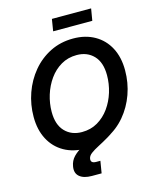

<svg xmlns="http://www.w3.org/2000/svg" viewBox="-156 -1009 1060 1316"><g transform="rotate(-15 374.5 -351.5)"><path d="M336.4 11.7Q249.5 11.7 184.3 -25.1Q119.1 -62 83.3 -129.9Q47.4 -197.8 47.4 -289.6Q47.4 -377 75.9 -457.8Q104.5 -538.6 157.5 -602.1Q210.4 -665.5 283.9 -702.4Q357.4 -739.3 447.3 -739.3Q533.7 -739.3 598.9 -702.4Q664.1 -665.5 700 -597.7Q735.8 -529.8 735.8 -437.5Q735.8 -348.6 707 -268.1Q678.2 -187.5 625 -124.5Q571.8 -61.5 498.3 -24.9Q424.8 11.7 336.4 11.7ZM341.8 -104Q404.3 -104 453.4 -132.8Q502.4 -161.6 536.9 -209.7Q571.3 -257.8 589.4 -316.9Q607.4 -376 607.4 -436.5Q607.4 -527.8 561.5 -575.7Q515.6 -623.5 441.4 -623.5Q379.4 -623.5 330.3 -594.7Q281.2 -565.9 246.8 -517.6Q212.4 -469.2 194.1 -410.2Q175.8 -351.1 175.8 -290.5Q175.8 -199.7 221.7 -151.9Q267.6 -104 341.8 -104ZM328.6 204.1Q271.5 204.1 241.9 179.2Q212.4 154.3 220.7 107.4Q227.1 68.4 252.9 41.5Q278.8 14.6 317.6 -6.8Q356.4 -28.3 401.9 -51Q447.3 -73.7 492.9 -103.5Q538.6 -133.3 578.9 -176.8Q619.1 -220.2 647.7 -283.7Q676.3 -347.2 686 -437.5H735.8Q731.4 -345.2 708.7 -277.3Q686 -209.5 652.1 -161.1Q618.2 -112.8 578.4 -79.3Q538.6 -45.9 499.3 -22.7Q460 0.5 426.5 17.6Q393.1 34.7 371.6 50.8Q350.1 66.9 347.2 86.4Q341.8 118.7 382.3 118.7H411.6L397.5 204.1ZM620.6 -906.7 606.4 -822.3H328.6L342.3 -906.7Z"/></g></svg>

Font: Inter Display SemiBold
Style: Italic
Weight: 600
Italic angle: -9.39999°
Designer: Rasmus Andersson
Foundry: rsms
Version: Version 4.000;git-a52131595